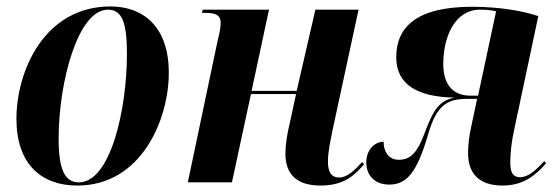

<svg xmlns="http://www.w3.org/2000/svg" viewBox="-20 -566 1726 596"><path d="M220 10C419 10 504 -195 504 -340C504 -486 422 -546 323 -546C118 -546 31 -346 31 -197C31 -58 107 10 220 10ZM225 0C183 0 162 -36 162 -135C162 -312 222 -536 315 -536C359 -536 374 -496 374 -399C374 -226 323 0 225 0Z M975 10C1051 10 1083 -25 1110 -56L1104 -63C1082 -39 1059 -15 1033 -15C1007 -15 998 -34 998 -65C998 -94 1005 -126 1014 -170L1093 -536H959L901 -284H761L815 -536H609L607 -526H619C655 -526 665 -515 665 -495C665 -480 661 -461 655 -437L563 0H700L759 -274H899L880 -186C871 -149 866 -118 866 -89C866 -32 894 10 975 10Z M1540 10C1607 10 1644 -24 1675 -59L1670 -66C1642 -37 1621 -16 1594 -16C1573 -16 1564 -29 1564 -62C1564 -90 1568 -128 1576 -163L1651 -516C1607 -531 1533 -545 1446 -545C1270 -545 1210 -480 1210 -388C1210 -304 1275 -265 1391 -263C1342 -253 1325 -225 1297 -150C1276 -95 1256 -70 1218 -70C1183 -70 1170 -101 1171 -126C1143 -126 1117 -101 1117 -62C1117 -18 1147 7 1188 7C1242 7 1274 -29 1309 -149C1336 -244 1372 -259 1431 -259H1461L1443 -174C1436 -143 1433 -117 1433 -90C1433 -34 1461 10 1540 10ZM1441 -269C1387 -269 1356 -302 1356 -368C1356 -450 1391 -536 1470 -536C1489 -536 1502 -535 1520 -531L1464 -269Z"/></svg>

Font: Noto Serif Display Condensed
Style: Bold Italic
Weight: 700
Width: 3
Italic angle: -12°
Designer: Monotype Design Team
Foundry: Monotype Imaging Inc.
Version: Version 2.009